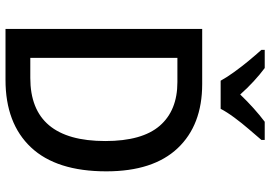

<svg xmlns="http://www.w3.org/2000/svg" viewBox="-162 -819 981 697"><g transform="rotate(90 328.5 -470.5)"><path d="M602 -366Q602 -185 515 -92.5Q428 0 270 0H85V-714H285Q434 -714 518 -625Q602 -536 602 -366ZM492 -362Q492 -496 436.5 -560Q381 -624 278 -624H190V-90H263Q492 -90 492 -362ZM273 -781Q261 -803 241.5 -830Q222 -857 200.5 -883Q179 -909 161 -929V-941H227Q250 -924 275 -901Q300 -878 323 -852Q373 -904 422 -941H488V-929Q471 -909 449 -883.5Q427 -858 407 -831Q387 -804 375 -781Z"/></g></svg>

Font: Noto Sans Lao UI SemCond Med
Style: Regular
Weight: 500
Width: 4
Designer: Monotype Design Team
Foundry: Monotype Imaging Inc.
Version: Version 2.000; ttfautohint (v1.8.4.7-5d5b)